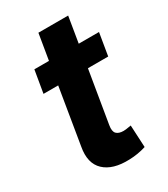

<svg xmlns="http://www.w3.org/2000/svg" viewBox="-172 -757 740 845"><g transform="rotate(-30 198.0 -334.0)"><path d="M396 -545.5 377.1 -431.8H274.1L230.1 -167.6Q225.1 -138.1 236.5 -126.2Q247.9 -114.3 272.7 -114.3Q283.7 -114.3 311.1 -119.3L316.8 -6.7Q275.2 6.4 231.9 7.5Q146.7 10.7 104.2 -29.5Q61.8 -69.6 76 -147.7L122.9 -431.8H48.3L67.5 -545.5H141.7L163.4 -676.1H314.6L293 -545.5Z"/></g></svg>

Font: Karasuma Gothic
Style: Bold Italic
Weight: 700
Italic angle: 9.39998°
Designer: Rasmus Andersson / Ryoko Nishizuka
Foundry: Genbu
Version: Version 1.00